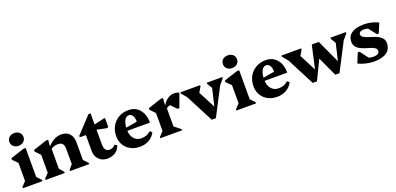

<svg xmlns="http://www.w3.org/2000/svg" viewBox="7 -1680 5412 2626"><g transform="rotate(-20 2713.0 -367.5)"><path d="M32.4 0V-17.2L110.4 -99.6L94.4 -71.6V-378L137.4 -303L24.6 -417V-439.2L225.4 -504.8H256.4V-71.2L240.6 -99.4L318.4 -17.2V0ZM178 -565.2Q132.6 -565.2 104 -591.2Q75.4 -617.2 75.4 -657.9Q75.4 -698.6 104 -724.3Q132.6 -750 178 -750Q223.4 -750 252 -724.2Q280.6 -698.4 280.6 -657.9Q280.6 -617.4 252 -591.3Q223.4 -565.2 178 -565.2Z M718.6 0V-17.2L789.4 -100.4L774.2 -71.6V-299.8Q774.2 -354 753.2 -378.4Q732.2 -402.8 685.2 -402.8Q651.2 -402.8 623.1 -391.7Q595 -380.6 571.4 -358.2V-416.2H582.4Q672 -512.8 775.4 -512.8Q851.2 -512.8 893.7 -466.6Q936.2 -420.4 936.2 -338.2V-71.2L920.2 -99.4L998 -17.2V0ZM362.4 0V-17.2L440.4 -99.6L424.4 -71.2V-401.2L467.4 -299L354.6 -417V-439.2L553 -504.8H584L577.4 -416.2H586.4V-71.2L571.4 -100.2L642 -17.2V0Z M1260.6 15.2Q1210.8 15.2 1172.2 -6.8Q1133.6 -28.8 1112.2 -67.9Q1090.8 -107 1090.8 -158.8V-461.8L1133.8 -388.4H1003V-410.6L1221.8 -645.6H1252.8V-197.6Q1252.8 -142.6 1271.4 -116.2Q1290 -89.8 1329.8 -89.8Q1379.4 -89.8 1413.4 -131L1445.8 -112.8Q1430.4 -54.2 1380.7 -19.5Q1331 15.2 1260.6 15.2ZM1400 -377.8 1199.8 -418.4V-471L1396.2 -517.6H1416.2V-390.2Z M1734.2 15.2Q1658 15.2 1599.7 -16Q1541.4 -47.2 1508.2 -102.6Q1475 -158 1475 -229.2Q1475 -312.4 1510.6 -375.7Q1546.2 -439 1609 -475.1Q1671.8 -511.2 1753.6 -511.2Q1819.2 -511.2 1868.3 -479.4Q1917.4 -447.6 1945.3 -388.9Q1973.2 -330.2 1973.2 -249.2H1591V-285.2L1808 -323Q1808 -382.4 1787.3 -412.6Q1766.6 -442.8 1733.4 -442.8Q1706.4 -442.8 1685.9 -421.2Q1665.4 -399.6 1654.4 -359.5Q1643.4 -319.4 1643.4 -265.2Q1643.4 -183.2 1683.6 -135.3Q1723.8 -87.4 1793.2 -87.4Q1875.6 -87.4 1927.6 -139.6L1959.2 -115.6Q1930.4 -55.4 1870.5 -20.1Q1810.6 15.2 1734.2 15.2Z M2033.4 0V-17.2L2111.4 -99.6L2095.4 -71.6V-374L2138.4 -299L2025.6 -417V-439.2L2224 -504.8H2255L2248.4 -404.4H2257.4V-71.2L2241.6 -102L2349.4 -17.2V0ZM2241 -337.2 2242.4 -404.4H2253.4Q2281.4 -454.6 2325.4 -483.7Q2369.4 -512.8 2416.4 -512.8Q2457.6 -512.8 2491 -496.4L2418.8 -297.4H2392.4L2277 -414.4L2390.8 -391.6Q2339 -391.6 2301.1 -377.7Q2263.2 -363.8 2241 -337.2Z M2780 2.4 2551.2 -440H2601V-364.6L2506 -478.8V-496H2792V-478.8L2726.2 -367H2713V-467L2889.8 -125.4H2868.8L2953 -486.4V-387.8H2944.4L2889.2 -478.8V-496H3115.4V-478.8L3020.4 -364.6V-440H3070.2L2841.2 2.4Z M3140.4 0V-17.2L3218.4 -99.6L3202.4 -71.6V-378L3245.4 -303L3132.6 -417V-439.2L3333.4 -504.8H3364.4V-71.2L3348.6 -99.4L3426.4 -17.2V0ZM3286 -565.2Q3240.6 -565.2 3212 -591.2Q3183.4 -617.2 3183.4 -657.9Q3183.4 -698.6 3212 -724.3Q3240.6 -750 3286 -750Q3331.4 -750 3360 -724.2Q3388.6 -698.4 3388.6 -657.9Q3388.6 -617.4 3360 -591.3Q3331.4 -565.2 3286 -565.2Z M3732.2 15.2Q3656 15.2 3597.7 -16Q3539.4 -47.2 3506.2 -102.6Q3473 -158 3473 -229.2Q3473 -312.4 3508.6 -375.7Q3544.2 -439 3607 -475.1Q3669.8 -511.2 3751.6 -511.2Q3817.2 -511.2 3866.3 -479.4Q3915.4 -447.6 3943.3 -388.9Q3971.2 -330.2 3971.2 -249.2H3589V-285.2L3806 -323Q3806 -382.4 3785.3 -412.6Q3764.6 -442.8 3731.4 -442.8Q3704.4 -442.8 3683.9 -421.2Q3663.4 -399.6 3652.4 -359.5Q3641.4 -319.4 3641.4 -265.2Q3641.4 -183.2 3681.6 -135.3Q3721.8 -87.4 3791.2 -87.4Q3873.6 -87.4 3925.6 -139.6L3957.2 -115.6Q3928.4 -55.4 3868.5 -20.1Q3808.6 15.2 3732.2 15.2Z M4251 2.4 4022.2 -440H4072V-364.4L3977 -478.8V-496H4263V-478.8L4197.2 -366.8H4184V-467L4360.8 -125.4H4335.2L4418 -496H4508.8L4520.2 -427.6L4312.2 2.4ZM4578.8 2.4 4413.8 -354 4438.2 -496H4520L4691 -126.4H4668L4752.4 -486.4L4752.6 -387.8H4744L4688.8 -478.8V-496H4914.2V-478.8L4819.2 -364.6V-440H4869L4640 2.4Z M5143.8 15.2Q5104.4 15.2 5062.3 8.1Q5020.2 1 4981.7 -11.2Q4943.2 -23.4 4914.6 -39.2L4972 -179.4H4998.4L5125 -10.6H5029.2L5028 -105.2Q5044.4 -79.2 5078.3 -64.5Q5112.2 -49.8 5156.6 -49.8Q5197.8 -49.8 5220.2 -64.2Q5242.6 -78.6 5242.6 -106Q5242.6 -132 5220.5 -147.8Q5198.4 -163.6 5163.8 -174.9Q5129.2 -186.2 5090.5 -197.7Q5051.8 -209.2 5017.2 -226.7Q4982.6 -244.2 4960.5 -272.6Q4938.4 -301 4938.4 -345.8Q4938.4 -425 5000.8 -468.1Q5063.2 -511.2 5177.4 -511.2Q5213.8 -511.2 5252.1 -505.2Q5290.4 -499.2 5326.3 -488.2Q5362.2 -477.2 5388.2 -462L5330.8 -324.2H5304.4L5176 -487.4H5273.6L5274.8 -392.8Q5259.8 -418 5227 -432.1Q5194.2 -446.2 5158.2 -446.2Q5123.4 -446.2 5103.9 -434.4Q5084.4 -422.6 5084.4 -401.8Q5084.4 -375.8 5106.5 -359.7Q5128.6 -343.6 5163.6 -331.6Q5198.6 -319.6 5237.3 -307.7Q5276 -295.8 5311 -278.3Q5346 -260.8 5368.1 -233.1Q5390.2 -205.4 5390.2 -162Q5390.2 -76.8 5326.4 -30.8Q5262.6 15.2 5143.8 15.2Z"/></g></svg>

Font: Platypi Light
Style: Regular
Weight: 300
Designer: David Sargent
Foundry: Bolt Cutter Type
Version: Version 1.200